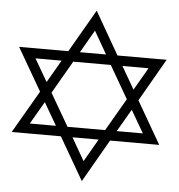

<svg xmlns="http://www.w3.org/2000/svg" viewBox="-61 -827 982 1054"><g transform="rotate(5 430.0 -300.5)"><path d="M357 -535 429 -660 501 -535ZM740 -480 668 -356 596 -480ZM117 -480H261L189 -356ZM596 -121 668 -245 740 -121ZM325 -480H532L636 -300L532 -121H325L221 -300ZM117 -121 189 -245 261 -121ZM501 -66 429 59 357 -66ZM293 -535H22L158 -300L22 -66H293L429 169L564 -66H835L700 -300L835 -535H564L429 -770Z"/></g></svg>

Font: Astronomicon
Style: Regular
Weight: 400
Version: Version 1.1